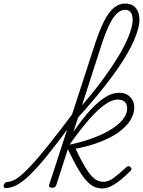

<svg xmlns="http://www.w3.org/2000/svg" viewBox="-216 -1039 803 1078"><path d="M-184 17Q-192 17 -194.5 11.5Q-197 6 -195 -0.5Q-193 -7 -187 -12.5Q-181 -18 -172 -18Q-149 -18 -118.5 -39Q-88 -60 -44.5 -106.5Q-1 -153 58.5 -227.5Q118 -302 199 -410Q210 -425 212 -416Q214 -407 209 -388.5Q204 -370 194 -356Q118 -251 60.5 -179.5Q3 -108 -40.5 -64.5Q-84 -21 -118.5 -2Q-153 17 -184 17ZM78 15Q68 15 62.5 11Q57 7 60 -1L316 -788Q342 -868 368 -919.5Q394 -971 423 -995Q452 -1019 485 -1019Q514 -1019 532 -1007Q550 -995 558.5 -974.5Q567 -954 567 -928Q567 -905 559 -875.5Q551 -846 536 -811.5Q521 -777 498 -737Q475 -697 444.5 -653Q414 -609 376.5 -561Q339 -513 295 -461.5Q251 -410 200 -355L220 -420Q263 -468 300 -513.5Q337 -559 368 -602Q399 -645 424.5 -684Q450 -723 469.5 -758.5Q489 -794 502 -825Q515 -856 522 -882Q529 -908 529 -928Q529 -946 524.5 -958Q520 -970 510 -977Q500 -984 485 -984Q461 -984 438 -961Q415 -938 393 -890Q371 -842 347 -766L100 0Q97 8 92 11.5Q87 15 78 15ZM361 19Q339 19 319 12Q299 5 276.5 -17Q254 -39 227 -83Q200 -127 165 -201H156V-223Q230 -237 292.5 -259Q355 -281 401 -308.5Q447 -336 472.5 -367Q498 -398 498 -429Q498 -455 484 -467.5Q470 -480 444 -480Q414 -480 374.5 -453Q335 -426 283.5 -367.5Q232 -309 166 -215L168 -256Q222 -340 271.5 -398.5Q321 -457 366 -487.5Q411 -518 453 -518Q493 -518 515.5 -494Q538 -470 538 -438Q538 -407 523 -377Q508 -347 479.5 -320.5Q451 -294 410.5 -272Q370 -250 319 -232.5Q268 -215 208 -204Q237 -143 259 -106Q281 -69 299 -50Q317 -31 333 -24.5Q349 -18 365 -18Q392 -18 422 -40Q452 -62 493 -100Q501 -107 506.5 -106.5Q512 -106 518 -99Q522 -95 522.5 -90.5Q523 -86 516 -79Q464 -27 426.5 -4Q389 19 361 19Z"/></svg>

Font: Playwrite US Trad Thin
Style: Regular
Weight: 250
Designer: Veronika Burian, José Scaglione
Foundry: TypeTogether
Version: Version 1.003